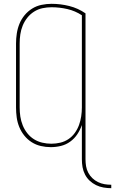

<svg xmlns="http://www.w3.org/2000/svg" viewBox="-20 -763 603 1006"><path d="M563 223Q543 223 522.5 219.5Q502 216 483.5 207Q465 198 450 184Q435 170 425.5 151.5Q416 133 412.5 113Q409 93 409 72V-108Q400 -82 385 -59.5Q370 -37 348 -21Q326 -5 299.5 1.5Q273 8 246 8Q220 8 194 2Q168 -4 146 -18Q124 -32 107.5 -52.5Q91 -73 81 -97.5Q71 -122 67.5 -148Q64 -174 64 -200V-535Q64 -561 68 -587.5Q72 -614 82 -638.5Q92 -663 109 -683.5Q126 -704 148.5 -718Q171 -732 197.5 -737.5Q224 -743 250 -743Q297 -743 343 -731.5Q389 -720 428 -693V72Q428 90 431 108Q434 126 442.5 142Q451 158 464 170.5Q477 183 493.5 191Q510 199 527.5 202Q545 205 563 205ZM249 -10Q273 -10 296 -15.5Q319 -21 338.5 -34Q358 -47 372 -66.5Q386 -86 394 -108Q402 -130 405.5 -153.5Q409 -177 409 -200V-683Q374 -706 333 -715.5Q292 -725 250 -725Q226 -725 202.5 -720Q179 -715 158.5 -702Q138 -689 123 -670Q108 -651 99 -629Q90 -607 86.5 -583Q83 -559 83 -535V-200Q83 -176 86.5 -152.5Q90 -129 99 -106.5Q108 -84 123 -65Q138 -46 158 -33.5Q178 -21 201.5 -15.5Q225 -10 249 -10Z"/></svg>

Font: Iosevka SS18 Thin
Style: Regular
Weight: 100
Monospace: yes
Designer: Belleve Invis
Foundry: Belleve Invis
Version: Version 25.1.1; ttfautohint (v1.8.4)